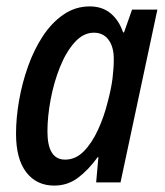

<svg xmlns="http://www.w3.org/2000/svg" viewBox="-20 -569 515 599"><path d="M149 10Q94 10 62 -31.5Q30 -73 30 -152Q30 -201 39.5 -255.5Q49 -310 67.5 -362Q86 -414 113.5 -456Q141 -498 178 -523.5Q215 -549 260 -549Q299 -549 325 -527.5Q351 -506 364 -468H367L392 -539H471L356 0H280L287 -79H285Q256 -39 223.5 -14.5Q191 10 149 10ZM183 -71Q216 -71 241.5 -97Q267 -123 286 -164.5Q305 -206 316 -251Q327 -292 331 -324Q335 -356 335 -385Q335 -423 318.5 -445Q302 -467 273 -467Q240 -467 213 -437Q186 -407 167 -359.5Q148 -312 138 -258.5Q128 -205 128 -159Q128 -71 183 -71Z"/></svg>

Font: Noto Sans Condensed Medium
Style: Italic
Weight: 500
Width: 3
Italic angle: -12°
Designer: Monotype Design Team
Foundry: Monotype Imaging Inc.
Version: Version 2.013; ttfautohint (v1.8.4.7-5d5b)